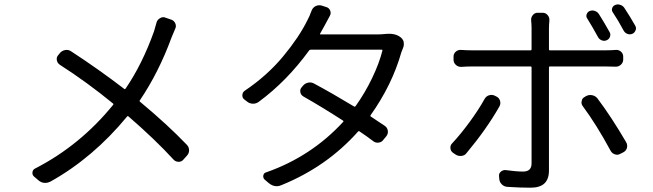

<svg xmlns="http://www.w3.org/2000/svg" viewBox="-20 -831 3040 894"><path d="M709 -726.6Q712.9 -739.3 724.6 -746.1Q732.4 -751 739.3 -751Q745.1 -751 750 -749L778.3 -739.3Q791 -734.4 796.4 -721.7Q801.8 -709 795.9 -697.3Q785.2 -672.9 778.3 -655.3Q718.8 -493.2 630.9 -363.3Q627.9 -360.4 631.8 -357.4Q759.8 -251 849.6 -157.2Q860.4 -146.5 860.4 -130.9Q860.4 -117.2 850.6 -106.4L834 -87.9Q825.2 -77.1 811 -77.6Q796.9 -78.1 788.1 -87.9Q703.1 -180.7 578.1 -289.1Q575.2 -292 572.3 -289.1Q414.1 -96.7 214.8 14.6Q203.1 20.5 191.4 20.5Q188.5 20.5 185.5 20.5Q169.9 18.6 158.2 7.8L138.7 -8.8Q130.9 -15.6 130.9 -25.4Q130.9 -41 144.5 -46.9Q353.5 -154.3 506.8 -342.8Q509.8 -345.7 506.8 -348.6Q386.7 -447.3 258.8 -529.3Q247.1 -537.1 244.6 -550.8Q242.2 -564.5 251 -574.2L259.8 -585Q269.5 -595.7 284.2 -598.1Q298.8 -600.6 311.5 -591.8Q440.4 -507.8 558.6 -417Q561.5 -414.1 564.5 -418Q642.6 -532.2 697.3 -685.5Q703.1 -704.1 709 -726.6Z M1773.4 -672.9Q1783.2 -673.8 1792 -673.8Q1818.4 -673.8 1836.9 -663.1L1842.8 -659.2Q1854.5 -651.4 1859.4 -637.7Q1860.4 -630.9 1860.4 -625Q1860.4 -617.2 1857.4 -609.4Q1854.5 -601.6 1848.6 -586.9Q1805.7 -435.5 1705.1 -293.9Q1703.1 -290 1707 -288.1Q1741.2 -265.6 1771.5 -245.1Q1783.2 -237.3 1785.6 -223.1Q1788.1 -209 1779.3 -197.3L1765.6 -180.7Q1757.8 -168.9 1743.2 -167Q1728.5 -165 1717.8 -173.8Q1689.5 -195.3 1653.3 -219.7Q1650.4 -221.7 1647.5 -218.8Q1502 -54.7 1290 31.2Q1279.3 36.1 1268.6 36.1Q1249 36.1 1231.4 21.5L1211.9 4.9Q1204.1 -2.9 1206.1 -14.2Q1208 -25.4 1218.8 -28.3Q1428.7 -101.6 1578.1 -263.7Q1581.1 -266.6 1577.1 -269.5Q1483.4 -330.1 1392.6 -381.8Q1380.9 -388.7 1378.4 -401.9Q1376 -415 1384.8 -424.8L1390.6 -431.6Q1400.4 -443.4 1415.5 -446.3Q1430.7 -449.2 1443.4 -441.4Q1525.4 -397.5 1628.9 -335Q1632.8 -333 1635.7 -336.9Q1679.7 -398.4 1712.9 -467.8Q1746.1 -537.1 1760.7 -595.7Q1761.7 -599.6 1757.8 -599.6H1426.8Q1421.9 -599.6 1419.9 -596.7Q1315.4 -453.1 1185.5 -357.4Q1172.9 -347.7 1157.2 -348.1Q1141.6 -348.6 1129.9 -358.4L1117.2 -368.2Q1108.4 -375 1108.4 -386.7Q1108.4 -400.4 1119.1 -408.2Q1223.6 -478.5 1297.9 -567.9Q1372.1 -657.2 1411.1 -736.3Q1420.9 -753.9 1431.6 -783.2Q1437.5 -796.9 1450.2 -802.7Q1458 -806.6 1465.8 -806.6Q1470.7 -806.6 1475.6 -805.7L1500 -797.9Q1512.7 -793.9 1517.6 -781.2Q1522.5 -768.6 1515.6 -756.8Q1504.9 -737.3 1489.3 -708Q1481.4 -693.4 1470.7 -674.8Q1467.8 -670.9 1472.7 -670.9H1741.2Q1758.8 -670.9 1773.4 -672.9Z M2937.5 -711.9Q2941.4 -706.1 2941.4 -699.2Q2941.4 -694.3 2939.5 -690.4Q2935.5 -678.7 2924.8 -673.8Q2914.1 -668.9 2902.3 -672.9Q2890.6 -676.8 2883.8 -688.5Q2858.4 -736.3 2834 -772.5Q2827.1 -781.2 2830.1 -792Q2833 -802.7 2843.8 -807.6Q2850.6 -810.5 2857.4 -810.5Q2862.3 -810.5 2867.2 -808.6Q2878.9 -805.7 2886.7 -794.9Q2915 -752 2937.5 -711.9ZM2818.4 -681.6Q2824.2 -671.9 2820.3 -660.2Q2816.4 -648.4 2804.7 -643.6Q2793.9 -638.7 2782.2 -643.1Q2770.5 -647.5 2764.6 -658.2Q2740.2 -703.1 2714.8 -744.1Q2708 -752.9 2711.4 -763.7Q2714.8 -774.4 2724.6 -779.3Q2731.4 -782.2 2738.3 -782.2Q2744.1 -782.2 2749 -780.3Q2761.7 -776.4 2768.6 -765.6Q2793.9 -725.6 2818.4 -681.6ZM2236.3 -370.1Q2243.2 -382.8 2256.8 -387.2Q2270.5 -391.6 2283.2 -385.7L2291 -381.8Q2303.7 -376 2308.1 -362.3Q2312.5 -348.6 2305.7 -335.9Q2246.1 -230.5 2152.3 -118.2Q2143.6 -106.4 2128.4 -105Q2113.3 -103.5 2101.6 -111.3L2089.8 -119.1Q2077.1 -127.9 2077.1 -143.6Q2077.1 -155.3 2085 -163.1Q2125 -206.1 2166.5 -262.7Q2208 -319.3 2236.3 -370.1ZM2800.8 -521.5H2540Q2536.1 -521.5 2536.1 -516.6V-37.1Q2536.1 2.9 2515.1 22.9Q2494.1 43 2450.2 43Q2401.4 43 2342.8 39.1Q2327.1 38.1 2316.4 27.3Q2305.7 16.6 2304.7 2L2303.7 -9.8Q2301.8 -22.5 2311.5 -31.2Q2321.3 -40 2334 -39.1Q2382.8 -32.2 2416 -32.2Q2455.1 -32.2 2455.1 -70.3V-516.6Q2455.1 -521.5 2450.2 -521.5H2176.8Q2151.4 -521.5 2127 -519.5Q2112.3 -519.5 2102.1 -529.3Q2091.8 -539.1 2091.8 -552.7V-567.4Q2091.8 -581.1 2102.1 -590.3Q2112.3 -599.6 2127 -598.6Q2151.4 -596.7 2176.8 -596.7H2450.2Q2455.1 -596.7 2455.1 -601.6V-700.2Q2455.1 -716.8 2453.1 -736.3Q2452.1 -750 2460.9 -760.7Q2469.7 -771.5 2482.4 -771.5H2507.8Q2520.5 -771.5 2529.8 -760.7Q2539.1 -750 2538.1 -736.3Q2536.1 -714.8 2536.1 -699.2V-601.6Q2536.1 -596.7 2540 -596.7H2799.8Q2825.2 -596.7 2847.7 -598.6Q2861.3 -599.6 2871.6 -590.3Q2881.8 -581.1 2881.8 -567.4V-553.7Q2881.8 -540 2871.6 -530.3Q2861.3 -520.5 2847.7 -520.5Q2831.1 -521.5 2800.8 -521.5ZM2693.4 -336.9Q2687.5 -344.7 2687.5 -354.5Q2687.5 -357.4 2688.5 -360.4Q2690.4 -374 2703.1 -379.9L2709 -383.8Q2718.8 -388.7 2728.5 -388.7Q2733.4 -388.7 2737.3 -387.7Q2752 -384.8 2761.7 -373Q2827.1 -286.1 2895.5 -168.9Q2900.4 -161.1 2900.4 -152.3Q2900.4 -147.5 2899.4 -142.6Q2895.5 -128.9 2882.8 -122.1L2869.1 -115.2Q2861.3 -110.4 2853.5 -110.4Q2848.6 -110.4 2843.8 -112.3Q2830.1 -116.2 2823.2 -128.9Q2757.8 -250 2693.4 -336.9Z"/></svg>

Font: Gen Jyuu GothicL Regular
Style: Regular
Weight: 400
Designer: [Source Han Sans]
Ryoko NISHIZUKA  (kana & ideographs); Paul D. Hunt (Latin, Greek & Cyrillic); Wenlong ZHANG  (bopomofo
Version: Version 1.002.20150607